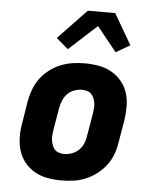

<svg xmlns="http://www.w3.org/2000/svg" viewBox="-54 -812 709 867"><g transform="rotate(5 300.0 -379.0)"><path d="M257 8Q225 8 193.5 2.5Q162 -3 135.5 -18Q109 -33 90 -56.5Q71 -80 62 -109Q53 -138 52.5 -170.5Q52 -203 58 -235L74 -335Q79 -362 89 -389Q99 -416 116 -439Q133 -462 156.5 -480Q180 -498 207 -509Q234 -520 261 -524Q288 -528 316 -528Q348 -528 379.5 -522.5Q411 -517 437.5 -502Q464 -487 483.5 -463.5Q503 -440 512 -411Q521 -382 521 -349.5Q521 -317 516 -285L499 -185Q495 -158 485 -131Q475 -104 457.5 -81Q440 -58 416.5 -40Q393 -22 366.5 -11Q340 0 312.5 4Q285 8 257 8ZM259 -112Q276 -112 294 -118.5Q312 -125 325.5 -138.5Q339 -152 346 -169.5Q353 -187 355 -204L372 -304Q374 -316 375 -328.5Q376 -341 374.5 -352.5Q373 -364 368.5 -374.5Q364 -385 356.5 -393Q349 -401 337.5 -404.5Q326 -408 314 -408Q297 -408 279 -401.5Q261 -395 248 -381.5Q235 -368 228 -350.5Q221 -333 218 -316L201 -216Q199 -204 198 -191.5Q197 -179 199 -167.5Q201 -156 205 -145.5Q209 -135 216.5 -127Q224 -119 235.5 -115.5Q247 -112 259 -112ZM234 -585 180 -631 309 -766H433L514 -627L450 -590L361 -701Z"/></g></svg>

Font: Iosevka Etoile Heavy
Style: Italic
Weight: 900
Italic angle: -9°
Designer: Belleve Invis
Foundry: Belleve Invis
Version: Version 22.1.2; ttfautohint (v1.8.4)